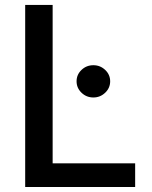

<svg xmlns="http://www.w3.org/2000/svg" viewBox="-20 -747 608 767"><path d="M80.6 0V-727.3H190.3V-94.5H519.9V0ZM353 -357.6Q325.3 -357.6 305.6 -376.6Q285.9 -395.6 285.9 -422.2Q285.9 -448.9 305.6 -467.7Q325.3 -486.5 353 -486.5Q380.3 -486.5 400.2 -467.7Q420.1 -448.9 420.1 -422.2Q420.1 -395.6 400.2 -376.6Q380.3 -357.6 353 -357.6Z"/></svg>

Font: Inter UI Medium
Style: Regular
Weight: 500
Designer: Rasmus Andersson
Foundry: rsms
Version: 3.2;8d6f07862